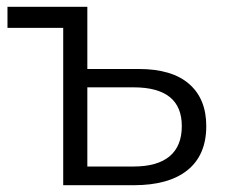

<svg xmlns="http://www.w3.org/2000/svg" viewBox="-20 -545 661 565"><path d="M373 -55Q443 -55 479 -85Q515 -115 515 -174Q515 -288 373 -288H237V-55ZM388 -342Q486 -342 536.5 -298Q587 -254 587 -174Q587 -89 532 -44.5Q477 0 374 0H166V-463H2V-525H237V-342Z"/></svg>

Font: Modern
Style: Small
Weight: 400
Designer: Julieta Ulanovsky
Foundry: Julieta Ulanovsky
Version: Version 8.000